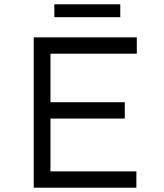

<svg xmlns="http://www.w3.org/2000/svg" viewBox="-20 -874 763 894"><path d="M137 0V-700H617V-624H215V-76H615V0ZM176 -322V-398H561V-322ZM233 -794V-854H540V-794Z"/></svg>

Font: Lexend Exa Light
Style: Regular
Weight: 300
Designer: Bonnie Shaver-Troup, Thomas Jockin
Foundry: Lexend
Version: Version 1.007